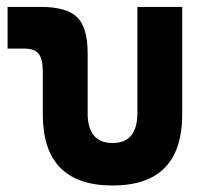

<svg xmlns="http://www.w3.org/2000/svg" viewBox="-20 -538 626 567"><path d="M312.5 9.8Q106.4 9.8 106.4 -200.2V-326.2Q106.4 -363.8 94.2 -379.2Q82 -394.5 51.8 -394.5H2.4V-517.6H100.1Q176.8 -517.6 207.8 -487.1Q238.8 -456.5 238.8 -380.9V-204.1Q238.8 -115.7 312.5 -115.7Q385.7 -115.7 385.7 -204.1V-517.6H518.1V-200.2Q518.1 9.8 312.5 9.8Z"/></svg>

Font: Cascadia Code PL
Style: Bold
Weight: 700
Monospace: yes
Designer: Aaron Bell
Foundry: Saja Typeworks
Version: Version 2404.023; ttfautohint (v1.8.4)